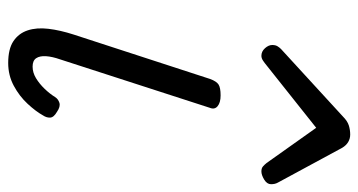

<svg xmlns="http://www.w3.org/2000/svg" viewBox="-228 -652 895 480"><g transform="rotate(90 220.0 -411.5)"><path d="M137 16Q102 16 82.5 3Q63 -10 55.5 -32.5Q48 -55 51.5 -84.5Q55 -114 66 -148L177 -489Q183 -505 191 -510Q199 -515 218 -515Q236 -515 245 -507.5Q254 -500 249 -488L128 -114Q121 -94 120 -78.5Q119 -63 125 -54Q131 -45 146 -45Q161 -45 175 -53.5Q189 -62 201.5 -75Q214 -88 222 -101Q227 -109 236.5 -112Q246 -115 259 -106Q273 -98 273.5 -89Q274 -80 268 -71Q258 -53 239 -32.5Q220 -12 194 2Q168 16 137 16ZM119 -617Q108 -617 100 -626Q92 -635 92 -644Q92 -652 95 -657Q98 -662 102 -666L271 -821Q282 -832 293 -835.5Q304 -839 316 -839Q326 -839 334.5 -834Q343 -829 349 -819L435 -660Q438 -655 439 -650.5Q440 -646 440 -641Q440 -631 428.5 -624Q417 -617 408 -617Q400 -617 395.5 -621Q391 -625 387 -630L299 -754L143 -630Q137 -625 131 -621Q125 -617 119 -617Z"/></g></svg>

Font: Playwrite CO Light
Style: Regular
Weight: 300
Version: Version 1.002